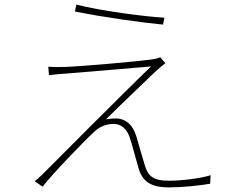

<svg xmlns="http://www.w3.org/2000/svg" viewBox="-20 -787 1040 835"><path d="M312 -767 306 -737C430 -712 594 -689 689 -680L695 -710C607 -715 417 -740 312 -767ZM699 -512 677 -538C668 -534 653 -530 637 -528C570 -519 331 -498 264 -496C236 -495 213 -495 190 -497L193 -460C215 -463 236 -465 267 -467C332 -472 549 -491 637 -498C531 -397 191 -55 162 -26C150 -14 138 -4 131 1L165 25C209 -32 352 -180 392 -216C414 -236 440 -248 475 -248C509 -248 532 -224 544 -190C555 -158 573 -87 582 -57C601 11 648 28 715 28C770 28 851 20 894 12L896 -25C852 -11 769 -1 714 -1C650 -1 625 -19 611 -64C599 -102 582 -165 572 -197C558 -241 530 -272 481 -272C471 -272 453 -270 441 -268C492 -320 623 -443 654 -474C660 -480 688 -504 699 -512Z"/></svg>

Font: Harano Aji Gothic ExtraLight
Style: Regular
Weight: 250
Foundry: Masamichi Hosoda
Version: HaranoAjiGothic-ExtraLight version 20230610;ttx 4.39.4